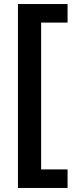

<svg xmlns="http://www.w3.org/2000/svg" viewBox="-20 -772 382 952"><path d="M315 -752V-660H184V68H315V160H69V-752Z"/></svg>

Font: TikTok Sans 24pt SemiBold
Style: Regular
Weight: 600
Version: Version 4.000